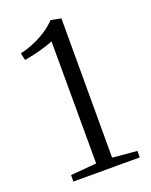

<svg xmlns="http://www.w3.org/2000/svg" viewBox="-141 -828 713 905"><g transform="rotate(-20 215.0 -376.0)"><path d="M197.5 -43.5 196.5 -656.5Q181.5 -650 157.2 -642.2Q133 -634.5 105 -627.8Q77 -621 49.5 -616.5L41.5 -652.5Q75.5 -660 110.5 -674.8Q145.5 -689.5 175.8 -709.8Q206 -730 226.5 -752H227.5L277.5 -742V-43.5L400.5 -32.5V0H67.5V-32.5Z"/></g></svg>

Font: Merriweather 72pt Light
Style: Regular
Weight: 300
Version: Version 2.100